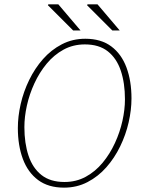

<svg xmlns="http://www.w3.org/2000/svg" viewBox="-20 -850 652 882"><path d="M274 12Q202 12 155 -23Q108 -58 85 -120Q62 -182 62 -262Q62 -315 75 -372Q88 -429 114 -482.5Q140 -536 177.5 -578.5Q215 -621 264 -646.5Q313 -672 372 -672Q444 -672 491 -637Q538 -602 561 -540Q584 -478 584 -398Q584 -345 571 -288Q558 -231 532 -177.5Q506 -124 468.5 -81.5Q431 -39 382 -13.5Q333 12 274 12ZM276 -14Q330 -14 374 -38Q418 -62 451.5 -102.5Q485 -143 508 -193Q531 -243 542.5 -295Q554 -347 554 -394Q554 -468 535 -525Q516 -582 475.5 -614Q435 -646 370 -646Q316 -646 272 -622Q228 -598 194.5 -557.5Q161 -517 138 -467Q115 -417 103.5 -365Q92 -313 92 -266Q92 -192 111 -135Q130 -78 170.5 -46Q211 -14 276 -14ZM316 -710 200 -826 202 -830H248L350 -710ZM496 -710 380 -826 382 -830H428L530 -710Z"/></svg>

Font: Source Sans 3
Style: Italic
Weight: 200
Italic angle: -11°
Designer: Paul D. Hunt
Foundry: Adobe
Version: Version 3.046;hotconv 1.0.118;makeotfexe 2.5.65603